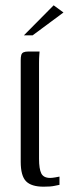

<svg xmlns="http://www.w3.org/2000/svg" viewBox="-20 -699 259 723"><path d="M144 4Q98 4 78 -16.5Q58 -37 58 -90V-472Q58 -484 60 -491.5Q62 -499 68.5 -502Q75 -505 87 -505H129Q129 -504 128 -492Q127 -480 127 -462V-101Q127 -63 135.5 -46Q144 -29 169 -29Q176 -29 188 -31Q200 -33 204 -34V-3Q198 -2 184.5 1Q171 4 144 4ZM70 -566 182 -679 219 -652 103 -566Z"/></svg>

Font: Genos Thin
Style: Regular
Weight: 400
Version: Version 1.010